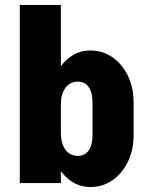

<svg xmlns="http://www.w3.org/2000/svg" viewBox="-20 -740 605 776"><path d="M60 -518V-720H226V-518ZM226 0H60V-520H226ZM520 -194H354V-326H520ZM354 -326Q354 -366 338.5 -388Q323 -410 295 -410L345 -536Q395 -536 434.5 -508.5Q474 -481 497 -433.5Q520 -386 520 -326ZM180 -316Q180 -379 201.5 -429Q223 -479 260.5 -507.5Q298 -536 345 -536L295 -410Q263 -410 244.5 -385Q226 -360 226 -316ZM354 -194H520Q520 -134 497 -86.5Q474 -39 434.5 -11.5Q395 16 345 16L295 -110Q323 -110 338.5 -132Q354 -154 354 -194ZM180 -204H226Q226 -160 244.5 -135Q263 -110 295 -110L345 16Q298 16 260.5 -13Q223 -42 201.5 -91.5Q180 -141 180 -204Z"/></svg>

Font: Akshar Light
Style: Regular
Weight: 300
Designer: Tall Chai
Foundry: Tall Chai
Version: Version 1.100